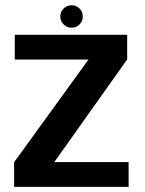

<svg xmlns="http://www.w3.org/2000/svg" viewBox="-20 -728 565 748"><path d="M35 0H481V-96.5H185.5V-88L475.5 -496.5V-592.5H37.5V-496H331L330.5 -504L35 -96ZM259 -620Q277 -620 289.8 -632.8Q302.5 -645.5 302.5 -664Q302.5 -682 289.8 -694.8Q277 -707.5 259 -707.5Q241 -707.5 228 -694.8Q215 -682 215 -664Q215 -645.5 228 -632.8Q241 -620 259 -620Z"/></svg>

Font: Anybody UltraCondensed Thin SemiBold
Style: Regular
Weight: 600
Version: Version 1.111